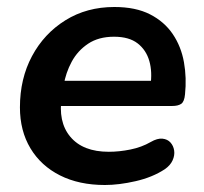

<svg xmlns="http://www.w3.org/2000/svg" viewBox="-20 -519 582 549"><path d="M280 10Q206 10 151.5 -17.5Q97 -45 67 -95Q37 -145 37 -212Q37 -294 71.5 -358.5Q106 -423 167 -461Q228 -499 307 -499Q368 -499 409 -478Q450 -457 474 -421.5Q498 -386 506 -341Q514 -296 509 -249Q507 -228 498 -222Q489 -216 473 -216H137L147 -288H427L410 -273Q416 -313 407 -344.5Q398 -376 373.5 -395Q349 -414 306 -414Q262 -414 232 -394Q202 -374 185 -342.5Q168 -311 162 -275L157 -244Q145 -171 181 -128Q217 -85 291 -85Q321 -85 353 -91.5Q385 -98 411 -113Q430 -124 444.5 -122.5Q459 -121 467.5 -111.5Q476 -102 478 -88.5Q480 -75 473.5 -60.5Q467 -46 451 -35Q416 -12 368 -1Q320 10 280 10Z"/></svg>

Font: Nunito Variable Extra Light
Style: Italic
Weight: 200
Italic angle: -9°
Designer: Vernon Adams
Foundry: Vernon Adams
Version: Version 3.602